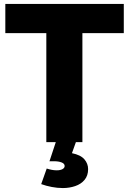

<svg xmlns="http://www.w3.org/2000/svg" viewBox="-20 -721 654 974"><path d="M7 -701H608V-553H398V0H215V-553H7ZM266 -9 365 0 345 56Q389 65 408 87Q427 109 427 137Q427 170 409 191.5Q391 213 361.5 223Q332 233 299 233Q271 233 242.5 227.5Q214 222 189 213L217 134Q229 138 242 140.5Q255 143 268 143Q286 143 297 137Q308 131 308 121Q308 109 292.5 103Q277 97 255 97Q250 97 242.5 97Q235 97 231 97Z"/></svg>

Font: Alexandria
Style: Bold
Weight: 700
Designer: Mohamed Gaber
Foundry: Kief Type Foundry
Version: Version 5.100